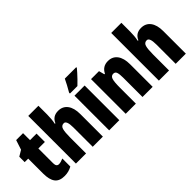

<svg xmlns="http://www.w3.org/2000/svg" viewBox="20 -1461 2165 2165"><g transform="rotate(-45 1103.0 -378.0)"><path d="M265 -130Q280 -130 298 -135Q316 -140 336 -149V-21Q309 -6 279.5 2Q250 10 216 10Q134 10 98.5 -37.5Q63 -85 63 -182V-420H7V-506L77 -548L115 -664H225V-553H329V-420H225V-184Q225 -130 265 -130Z M566 -621Q566 -587 563 -552.5Q560 -518 553 -485H562Q595 -563 682 -563Q754 -563 794 -510Q834 -457 834 -360V0H672V-308Q672 -419 629 -419Q589 -419 577.5 -379Q566 -339 566 -253V0H404V-760H566Z M1096 0H934V-553H1096ZM1175 -756Q1161 -739 1137.5 -712.5Q1114 -686 1086.5 -658Q1059 -630 1034 -606H915V-620Q939 -660 958 -696.5Q977 -733 993 -766H1175Z M1476 -563Q1548 -563 1588 -510Q1628 -457 1628 -360V0H1466V-308Q1466 -363 1457 -391Q1448 -419 1418 -419Q1384 -419 1372 -383Q1360 -347 1360 -253V0H1198V-553H1325L1343 -485H1352Q1390 -563 1476 -563Z M1889 -621Q1889 -587 1886 -552.5Q1883 -518 1876 -485H1885Q1918 -563 2005 -563Q2077 -563 2117 -510Q2157 -457 2157 -360V0H1995V-308Q1995 -419 1952 -419Q1912 -419 1900.5 -379Q1889 -339 1889 -253V0H1727V-760H1889Z"/></g></svg>

Font: Noto Sans Kannada ExtraCondensed Black
Style: Regular
Weight: 900
Width: 2
Designer: Jelle Bosma - Monotype Design Team
Foundry: Monotype Imaging Inc.
Version: Version 2.005; ttfautohint (v1.8.4.7-5d5b)